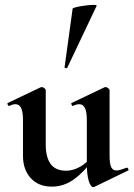

<svg xmlns="http://www.w3.org/2000/svg" viewBox="-20 -751 546 785"><path d="M192 12Q137 12 105.5 -23Q74 -58 74 -113V-260Q74 -293 66.5 -309Q59 -325 43 -325Q32 -325 18 -318Q14 -317 11.5 -323Q9 -329 12 -330L146 -394Q149 -395 151 -395Q156 -395 161.5 -390.5Q167 -386 167 -382V-161Q167 -107 187.5 -80Q208 -53 250 -53Q279 -53 308 -69.5Q337 -86 354 -111L360 -99Q326 -50 284 -19Q242 12 192 12ZM428 -382V-116Q428 -82 434.5 -68Q441 -54 456 -54Q463 -54 473.5 -57Q484 -60 497 -65Q501 -67 504 -61.5Q507 -56 504 -54L366 13Q364 14 361 14Q351 14 343 -11Q335 -36 335 -82V-260Q335 -293 327.5 -309Q320 -325 304 -325Q293 -325 278 -318Q275 -317 272.5 -323Q270 -329 273 -330L407 -394Q409 -395 412 -395Q417 -395 422.5 -390.5Q428 -386 428 -382ZM255 -474Q254 -471 248.5 -472.5Q243 -474 244 -476L277 -716Q279 -719 294.5 -722.5Q310 -726 329.5 -728.5Q349 -731 363 -731Q377 -731 375 -727Z"/></svg>

Font: Cormorant Infant Light
Style: Bold
Weight: 700
Version: Version 4.001